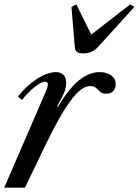

<svg xmlns="http://www.w3.org/2000/svg" viewBox="-32 -868 642 888"><path d="M-12.5 0 178.5 -441.5Q182.5 -452 186 -461.5Q189.5 -471 189.5 -478Q189.5 -490 176 -490Q165 -490 147.5 -479.2Q130 -468.5 109.8 -449.8Q89.5 -431 69.5 -406L51 -421.5Q90.5 -472 139 -503.2Q187.5 -534.5 228 -534.5Q248.5 -534.5 261.2 -521.8Q274 -509 274 -484Q274 -464 265.5 -441.5Q257 -419 232 -377.5L236.5 -376Q288 -460 334.2 -497.2Q380.5 -534.5 429 -534.5Q461 -534.5 482 -519.5Q503 -504.5 503 -479Q503 -459 491.8 -446.8Q480.5 -434.5 459.5 -434.5Q440.5 -434.5 431 -443.5Q421.5 -452.5 412.5 -461.2Q403.5 -470 385 -470Q364 -470 341.2 -452.5Q318.5 -435 293 -400.2Q267.5 -365.5 238.2 -313.2Q209 -261 175.5 -191.5L83.5 0ZM353 -621Q331.5 -621 323.2 -628.5Q315 -636 314 -650L298.5 -836L321 -848L390 -708L570.5 -848L589.5 -836L420.5 -650Q407 -635.5 391 -628.2Q375 -621 353 -621Z"/></svg>

Font: Libre Caslon Text
Style: Italic
Weight: 400
Italic angle: -22.583°
Designer: Pablo Impallari, Rodrigo Fuenzalida, Katja Schimmel
Foundry: Pablo Impallari, Rodrigo Fuenzalida
Version: Version 2.000